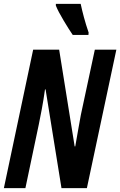

<svg xmlns="http://www.w3.org/2000/svg" viewBox="-22 -970 620 990"><path d="M434 -790 435 -802Q421 -843 411 -880Q401 -917 394 -950H266V-941Q278 -911 306.5 -863.5Q335 -816 353 -790ZM109 0 178 -328Q184 -356 193.5 -407Q203 -458 210 -509H213L295 0H426L578 -714H467L395 -378Q390 -350 382 -306Q374 -262 366 -215H363L283 -714H149L-2 0Z"/></svg>

Font: Noto Sans Display Condensed
Style: Bold Italic
Weight: 700
Width: 3
Designer: Monotype Design team
Foundry: Monotype Imaging Inc.
Version: 1.000